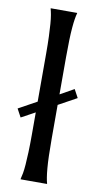

<svg xmlns="http://www.w3.org/2000/svg" viewBox="-85 -769 410 807"><g transform="rotate(10 120.5 -365.0)"><path d="M0 -291 78.1 -334V-539.1Q78.1 -580.6 76.9 -611.6Q75.7 -642.6 74 -665Q72.3 -687.5 69.6 -702.6Q66.9 -717.8 64 -728V-730H176.8V-728Q173.8 -717.8 171.4 -702.6Q168.9 -687.5 167 -665Q165 -642.6 164.1 -611.6Q163.1 -580.6 163.1 -539.1V-379.9L222.2 -413.1L241.2 -377.9L163.1 -335V-190.9Q163.1 -149.4 164.1 -118.4Q165 -87.4 167 -64.9Q168.9 -42.5 171.4 -27.3Q173.8 -12.2 176.8 -2V0H64V-2Q66.9 -12.2 69.6 -27.3Q72.3 -42.5 74 -64.9Q75.7 -87.4 76.9 -118.4Q78.1 -149.4 78.1 -190.9V-288.1L19 -255.9Z"/></g></svg>

Font: Marcellus
Style: Regular
Weight: 400
Designer: Astigmatic (AOETI)
Foundry: Astigmatic (AOETI)
Version: Version 1.000